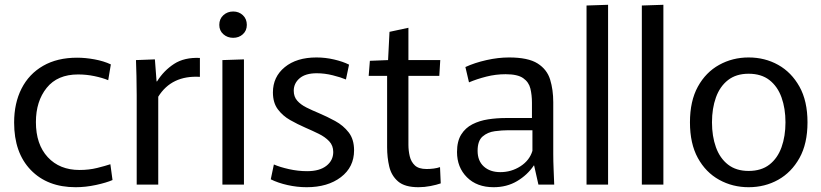

<svg xmlns="http://www.w3.org/2000/svg" viewBox="-20 -771 3431 802"><path d="M296 11Q178 11 108.5 -61Q39 -133 39 -259Q39 -340 70 -401Q101 -462 160 -496Q219 -530 302 -530Q337 -530 375 -523Q413 -516 443 -502L432 -436Q408 -446 374.5 -453Q341 -460 306 -460Q220 -460 175 -404Q130 -348 130 -261Q130 -168 179.5 -114.5Q229 -61 312 -61Q352 -61 386 -69.5Q420 -78 441 -85L450 -19Q425 -8 381.5 1.5Q338 11 296 11Z M551 0V-373Q551 -419 550 -453.5Q549 -488 548 -520L627 -523L634 -431H636Q664 -476 707 -504Q750 -532 815 -529V-450Q697 -457 641 -367V0Z M954 -613Q930 -613 913 -628Q896 -643 896 -667Q896 -692 913 -707.5Q930 -723 954 -723Q978 -723 994.5 -707.5Q1011 -692 1011 -667Q1011 -643 994.5 -628Q978 -613 954 -613ZM909 -520 999 -523V0H909Z M1261 11Q1221 11 1181 2Q1141 -7 1111 -22L1124 -84Q1149 -73 1187 -64.5Q1225 -56 1263 -56Q1315 -56 1343.5 -78.5Q1372 -101 1372 -136Q1372 -163 1355 -181Q1338 -199 1311.5 -212Q1285 -225 1255 -238Q1223 -252 1192 -269.5Q1161 -287 1140.5 -314.5Q1120 -342 1120 -385Q1120 -450 1169.5 -490.5Q1219 -531 1302 -531Q1339 -531 1375.5 -522.5Q1412 -514 1438 -501L1425 -439Q1404 -448 1370 -456.5Q1336 -465 1303 -465Q1256 -465 1231.5 -444Q1207 -423 1207 -392Q1207 -367 1221.5 -350.5Q1236 -334 1260 -322Q1284 -310 1313 -298Q1346 -284 1380 -265.5Q1414 -247 1436.5 -218Q1459 -189 1459 -143Q1459 -73 1404 -31Q1349 11 1261 11Z M1728 11Q1671 11 1643 -13Q1615 -37 1606 -75Q1597 -113 1597 -156V-454H1520L1525 -517L1601 -520L1607 -638L1686 -655V-520H1819L1815 -454H1686V-166Q1686 -142 1691.5 -118.5Q1697 -95 1713 -80Q1729 -65 1762 -65Q1777 -65 1792 -67Q1807 -69 1818 -73L1821 -5Q1804 1 1778.5 6Q1753 11 1728 11Z M2042 11Q1972 11 1930.5 -30.5Q1889 -72 1889 -136Q1889 -181 1906.5 -209Q1924 -237 1953.5 -252Q1983 -267 2019 -272.5Q2055 -278 2092 -278H2202V-342Q2202 -374 2195.5 -401Q2189 -428 2165.5 -444.5Q2142 -461 2092 -461Q2051 -461 2011.5 -451Q1972 -441 1939 -427L1924 -491Q1963 -509 2012 -520Q2061 -531 2106 -531Q2186 -531 2225.5 -506Q2265 -481 2278 -438.5Q2291 -396 2291 -344V-128Q2291 -98 2292.5 -63Q2294 -28 2295 0H2229L2211 -80H2210Q2183 -40 2140 -14.5Q2097 11 2042 11ZM2070 -52Q2116 -52 2154 -76.5Q2192 -101 2204 -141V-227H2104Q2077 -227 2047 -223Q2017 -219 1996 -201Q1975 -183 1975 -141Q1975 -99 2001 -75.5Q2027 -52 2070 -52Z M2430 -748 2520 -751V0H2430Z M2661 -748 2751 -751V0H2661Z M3107 11Q3040 11 2984 -20Q2928 -51 2895 -111Q2862 -171 2862 -260Q2862 -349 2895 -409Q2928 -469 2984 -500Q3040 -531 3107 -531Q3175 -531 3230.5 -500Q3286 -469 3319.5 -409Q3353 -349 3353 -260Q3353 -171 3319.5 -111Q3286 -51 3230.5 -20Q3175 11 3107 11ZM3107 -57Q3160 -57 3194 -83.5Q3228 -110 3244.5 -156Q3261 -202 3261 -260Q3261 -318 3244.5 -364Q3228 -410 3194 -436.5Q3160 -463 3107 -463Q3055 -463 3021 -436.5Q2987 -410 2970.5 -364Q2954 -318 2954 -260Q2954 -202 2970.5 -156Q2987 -110 3021 -83.5Q3055 -57 3107 -57Z"/></svg>

Font: Murecho
Style: Regular
Weight: 400
Designer: Neil Summerour
Foundry: Positype
Version: Version 1.010; ttfautohint (v1.8.3)